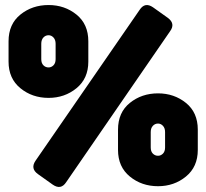

<svg xmlns="http://www.w3.org/2000/svg" viewBox="-20 -730 820 763"><path d="M535 -691Q556 -723 588 -701L647 -659Q678 -636 656 -606L243 -6Q222 26 190 4L131 -38Q100 -60 121 -91ZM14 -485V-566Q14 -634 61 -672Q108 -710 173 -710Q237 -710 284 -672Q331 -634 331 -566V-485Q331 -418 284 -379.5Q237 -341 173 -341Q108 -341 61 -379.5Q14 -418 14 -485ZM144 -495Q144 -479 152.5 -470.5Q161 -462 173 -462Q184 -462 192.5 -470.5Q201 -479 201 -495V-556Q201 -572 192.5 -581Q184 -590 173 -590Q161 -590 152.5 -581Q144 -572 144 -556ZM449 -134V-215Q449 -283 496 -321Q543 -359 608 -359Q672 -359 719 -321Q766 -283 766 -215V-134Q766 -67 719 -28.5Q672 10 608 10Q543 10 496 -28.5Q449 -67 449 -134ZM579 -144Q579 -128 587.5 -119.5Q596 -111 608 -111Q619 -111 627.5 -119.5Q636 -128 636 -144V-205Q636 -221 627.5 -230Q619 -239 608 -239Q596 -239 587.5 -230Q579 -221 579 -205Z"/></svg>

Font: LT Crewmate
Style: Regular
Weight: 400
Designer: Daniel Lyons
Foundry: LyonsType
Version: Version 1.001;FEAKit 1.0